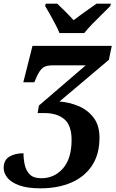

<svg xmlns="http://www.w3.org/2000/svg" viewBox="-53 -786 632 1046"><path d="M167 240Q97 240 52.5 224Q8 208 -12.5 182.5Q-33 157 -33 129Q-33 87 -3 68Q27 49 75 49Q75 81 82 112.5Q89 144 109.5 164.5Q130 185 172 185Q243 185 290 131.5Q337 78 337 -24Q337 -103 297.5 -136.5Q258 -170 190 -170H152L159 -211L414 -430H234Q197 -430 180 -416.5Q163 -403 147 -368L134 -338H74L124 -536H556L540 -460L271 -233Q325 -229 375 -208Q425 -187 457 -145Q489 -103 489 -36Q489 55 448 116.5Q407 178 334.5 209Q262 240 167 240ZM271 -606Q263 -627 248.5 -654Q234 -681 219.5 -707.5Q205 -734 193 -753L196 -766H259Q276 -750 303 -723Q330 -696 348 -676Q366 -690 389 -706.5Q412 -723 434.5 -739Q457 -755 473 -766H551L548 -753Q529 -734 503 -708.5Q477 -683 451 -656.5Q425 -630 406 -606Z"/></svg>

Font: Noto Serif
Style: Bold Italic
Weight: 700
Italic angle: -12°
Designer: Monotype Design Team
Foundry: Monotype Imaging Inc.
Version: Version 2.013